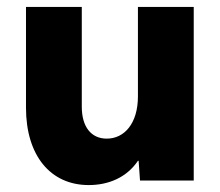

<svg xmlns="http://www.w3.org/2000/svg" viewBox="-20 -521 636 554"><path d="M378 -243C378 -165 339 -121 288 -121C243 -121 216 -155 216 -213V-501H55V-210C55 -73 125 13 236 13C292 13 345 -8 378 -57H380L384 0H539V-501H378Z"/></svg>

Font: UULA Sans
Style: Bold
Weight: 700
Designer: Mohamed Gaber, Laura Garcia Mut
Foundry: Kief Type Foundry
Version: Version 3.006;hotconv 1.0.109;makeotfexe 2.5.65596